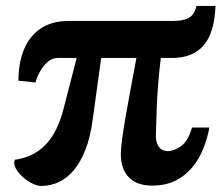

<svg xmlns="http://www.w3.org/2000/svg" viewBox="-20 -616 755 646"><path d="M124.5 9.5Q110 11 91.8 2.8Q73.5 -5.5 57.5 -19.8Q41.5 -34 33 -49.8Q24.5 -65.5 30 -78.5Q75 -85 106.8 -106.8Q138.5 -128.5 159.8 -164Q181 -199.5 193 -247L238 -421H174.5Q155 -421 139.8 -407.2Q124.5 -393.5 114 -374.2Q103.5 -355 99.5 -338.5L42 -344.5Q42 -404.5 60.8 -449.8Q79.5 -495 117 -520.2Q154.5 -545.5 211.5 -545.5H561.5Q597.5 -545.5 616 -556.2Q634.5 -567 641 -596H705Q703.5 -543 688.5 -503.5Q673.5 -464 641.5 -442.5Q609.5 -421 557.5 -421H521Q515 -369.5 512 -331Q509 -292.5 507.8 -263.5Q506.5 -234.5 506 -211.2Q505.5 -188 504.5 -166.5Q503 -140 513.2 -124Q523.5 -108 544.5 -107.5Q565 -107.5 588.8 -124Q612.5 -140.5 626 -187H684.5Q678 -151 664 -116Q650 -81 627 -53Q604 -25 570.5 -8.2Q537 8.5 491.5 8.5Q465.5 8.5 446 1.2Q426.5 -6 413.2 -19.8Q400 -33.5 393.2 -53Q386.5 -72.5 386.5 -97.5Q387 -119.5 391.2 -150.8Q395.5 -182 402.5 -222.5Q409.5 -263 418.8 -312.8Q428 -362.5 439 -421H320.5L292 -214.5Q284 -154 267.2 -111.8Q250.5 -69.5 228 -43Q205.5 -16.5 179 -4Q152.5 8.5 124.5 9.5Z"/></svg>

Font: Merriweather 48pt Black
Style: Regular
Weight: 900
Version: Version 2.100